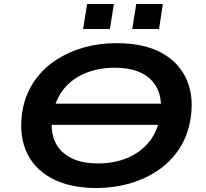

<svg xmlns="http://www.w3.org/2000/svg" viewBox="-20 -931 1031 961"><path d="M170 -306 186 -412H860L842 -306ZM463 10Q326 10 235 -40.5Q144 -91 108 -181.5Q72 -272 95 -391Q112 -469 155 -529.5Q198 -590 261 -631Q324 -672 400 -693.5Q476 -715 563 -715Q702 -715 791.5 -665Q881 -615 917.5 -524.5Q954 -434 930 -316Q913 -236 870 -175.5Q827 -115 764.5 -74Q702 -33 625 -11.5Q548 10 463 10ZM470 -113Q550 -113 614 -139Q678 -165 721 -214.5Q764 -264 779 -336Q803 -455 743.5 -523.5Q684 -592 555 -592Q476 -592 411.5 -566.5Q347 -541 304.5 -492Q262 -443 246 -370Q221 -251 281.5 -182Q342 -113 470 -113ZM642 -786 662 -911H795L776 -786ZM396 -786 416 -911H550L530 -786Z"/></svg>

Font: Nunito Sans 10pt Expanded
Style: Bold Italic
Weight: 700
Width: 7
Italic angle: -9°
Designer: Vernon Adams
Foundry: Vernon Adams
Version: Version 3.101;gftools[0.9.27]